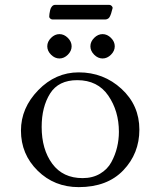

<svg xmlns="http://www.w3.org/2000/svg" viewBox="-20 -753 645 788"><path d="M206 -733H429Q434 -733 438.5 -728.5Q443 -724 442 -719Q441 -716 439 -708.5Q437 -701 436 -697.5Q435 -694 432.5 -688.5Q430 -683 427.5 -680Q425 -677 420.5 -675Q416 -673 411 -673H196Q191 -673 186.5 -676.5Q182 -680 182 -685Q182 -690 183 -696.5Q184 -703 186 -712Q188 -721 193.5 -727Q199 -733 206 -733ZM66 -217Q66 -310 137 -383Q208 -456 303 -456Q405 -456 478.5 -388.5Q552 -321 552 -221Q552 -123 486 -54Q420 15 303 15Q203 15 134.5 -52.5Q66 -120 66 -217ZM297 -424Q220 -424 185.5 -369Q151 -314 151 -232Q151 -140 194.5 -81Q238 -22 319 -22Q360 -22 390.5 -40Q421 -58 437 -87.5Q453 -117 460.5 -148.5Q468 -180 468 -212Q468 -297 424.5 -360.5Q381 -424 297 -424ZM189.5 -597.5Q205 -613 224 -613Q243 -613 258.5 -597.5Q274 -582 274 -563Q274 -544 258.5 -528.5Q243 -513 224 -513Q205 -513 189.5 -528.5Q174 -544 174 -563Q174 -582 189.5 -597.5ZM366.5 -597.5Q382 -613 401 -613Q420 -613 435.5 -597.5Q451 -582 451 -563Q451 -544 435.5 -528.5Q420 -513 401 -513Q382 -513 366.5 -528.5Q351 -544 351 -563Q351 -582 366.5 -597.5Z"/></svg>

Font: EB Garamond 12 All SC
Style: AllSC
Weight: 400
Version: Version 0.016 ; ttfautohint (v0.97) -l 8 -r 50 -G 200 -x 0 -